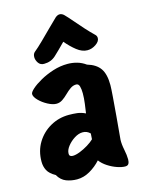

<svg xmlns="http://www.w3.org/2000/svg" viewBox="-127 -920 747 1007"><g transform="rotate(-15 246.0 -416.0)"><path d="M164 14Q133 14 105.5 3.5Q78 -7 61 -37Q30 -54 18.5 -75.5Q7 -97 7 -124Q7 -182 34.5 -227Q62 -272 108 -298Q154 -324 209 -324Q232 -324 253.5 -321.5Q275 -319 298 -308Q301 -328 305 -358Q309 -388 309 -414Q309 -437 304.5 -452.5Q300 -468 287 -468Q270 -468 255 -457.5Q240 -447 225.5 -432.5Q211 -418 195.5 -407.5Q180 -397 162 -397Q142 -397 115.5 -411Q89 -425 70 -444.5Q51 -464 51 -479Q51 -489 70 -506Q89 -523 121 -541Q153 -559 192 -571.5Q231 -584 271 -584Q297 -584 322 -577Q347 -570 369 -554Q417 -540 438.5 -509Q460 -478 460 -419Q460 -401 456.5 -356Q453 -311 448 -251.5Q443 -192 437 -128Q436 -104 442.5 -72.5Q449 -41 449 -18Q449 -4 444 5Q439 14 425 14Q407 14 382 5.5Q357 -3 333 -18.5Q309 -34 294 -54Q268 -25 234 -5.5Q200 14 164 14ZM174 -111Q190 -111 213 -120Q236 -129 258 -142.5Q280 -156 293 -169L295 -200Q278 -217 255 -217Q233 -217 210 -202.5Q187 -188 171 -167.5Q155 -147 155 -128Q155 -118 160.5 -114.5Q166 -111 174 -111ZM153 -616Q133 -616 122.5 -631.5Q112 -647 112 -663Q112 -680 122 -689Q143 -706 171.5 -734Q200 -762 228.5 -790.5Q257 -819 275 -836Q287 -846 298 -846Q311 -846 322 -835Q337 -820 359.5 -793.5Q382 -767 406.5 -740Q431 -713 451 -694Q460 -686 460 -674Q460 -656 438 -641Q416 -626 392 -626Q363 -626 334.5 -648.5Q306 -671 280 -702Q243 -664 217 -640Q191 -616 153 -616Z"/></g></svg>

Font: Protest Riot
Style: Regular
Weight: 400
Designer: Octavio Pardo
Foundry: Ashler Design
Version: Version 2.005; ttfautohint (v1.8.4.7-5d5b)